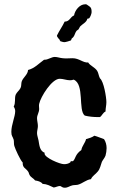

<svg xmlns="http://www.w3.org/2000/svg" viewBox="-20 -856 554 897"><path d="M477 -379C477 -401 465 -476 447 -490C441 -501 440 -516 434 -525C423 -542 401 -549 392 -564C368 -562 350 -584 319 -584C303 -584 288 -582 273 -584C260 -585 248 -590 236 -590C221 -590 204 -577 190 -577C188 -577 188 -577 186 -577C161 -559 142 -537 111 -529C110 -508 90 -496 82 -477C78 -467 81 -455 76 -445C70 -433 58 -425 53 -413C47 -395 54 -376 44 -358C48 -352 51 -345 51 -337C51 -311 33 -274 33 -240C33 -219 39 -220 44 -203C46 -193 44 -183 47 -174C51 -160 75 -107 86 -97C85 -71 100 -71 111 -55C115 -50 115 -44 118 -39C124 -27 137 -23 144 -13C156 -11 171 -8 179 3C200 4 213 12 231 20C241 19 250 13 260 13C267 13 268 21 283 21C297 21 305 13 318 10C326 8 335 9 344 7C366 1 382 -16 405 -19C411 -34 427 -42 437 -55C448 -68 450 -84 456 -100C461 -110 469 -118 473 -129C476 -140 478 -152 478 -164C478 -179 474 -194 466 -206C451 -211 436 -218 421 -222C410 -214 396 -210 382 -206C378 -188 363 -174 360 -155C330 -134 334 -115 321 -103H311L308 -97C299 -91 290 -89 279 -89C260 -89 188 -119 188 -139L189 -142C165 -151 164 -178 160 -200C158 -211 153 -223 153 -234C153 -246 157 -256 157 -267C157 -280 153 -292 153 -304C153 -319 163 -331 163 -347C163 -355 161 -363 163 -371C170 -404 222 -488 259 -488C275 -488 291 -481 307 -481C313 -481 319 -482 324 -484C376 -463 344 -341 376 -316C396 -311 417 -309 438 -309H447C457 -316 461 -330 473 -335C473 -350 477 -364 477 -379ZM408 -799C408 -824 401 -823 385 -835C383 -836 381 -836 378 -836C352 -836 330 -808 326 -784C308 -777 306 -755 282 -755C272 -733 257 -713 246 -690C246 -683 251 -681 254 -675C260 -673 258 -662 267 -662C272 -660 277 -659 281 -659C286 -659 307 -665 311 -667C314 -670 313 -674 316 -677L321 -681C329 -689 330 -702 337 -711C339 -714 344 -716 347 -719C350 -723 351 -728 354 -732C365 -744 384 -751 388 -768C390 -770 393 -769 396 -770C401 -774 408 -792 408 -799Z"/></svg>

Font: Margarine
Style: Regular
Weight: 400
Designer: Astigmatic (AOETI)
Foundry: Astigmatic (AOETI)
Version: Version 1.000